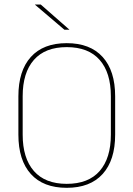

<svg xmlns="http://www.w3.org/2000/svg" viewBox="-20 -844 606 872"><path d="M283 9Q176.5 9 120 -53.8Q63.5 -116.5 63.5 -232.5V-406.5Q63.5 -522.5 120 -585.2Q176.5 -648 283 -648Q389.5 -648 446.2 -585.2Q503 -522.5 503 -406.5V-232.5Q503 -116.5 446.2 -53.8Q389.5 9 283 9ZM283 -9Q381.5 -9 432.5 -67.2Q483.5 -125.5 483.5 -232.5V-407Q483.5 -514 432.5 -572Q381.5 -630 283 -630Q185 -630 134 -572Q83 -514 83 -407V-232.5Q83 -125.5 134 -67.2Q185 -9 283 -9ZM165 -823.5 295 -709.5V-709H272.5L139 -822.5V-823.5Z"/></svg>

Font: Anek Latin Medium Thin
Style: Regular
Weight: 250
Version: Version 1.003